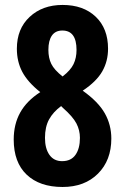

<svg xmlns="http://www.w3.org/2000/svg" viewBox="-20 -743 503 773"><path d="M231.9 -723.1Q315.4 -723.1 365.2 -675.8Q415 -628.4 415 -546.9Q415 -496.6 391.8 -455.8Q368.7 -415 313 -377.9Q375.5 -333.5 401.9 -286.9Q428.2 -240.2 428.2 -185.1Q428.2 -97.7 374.5 -43.9Q320.8 9.8 231.9 9.8Q139.6 9.8 87.4 -39.8Q35.2 -89.4 35.2 -181.2Q35.2 -242.7 61.3 -289.8Q87.4 -336.9 142.1 -372.1Q91.3 -412.6 69.6 -453.9Q47.9 -495.1 47.9 -546.9Q47.9 -627 99.4 -675Q150.9 -723.1 231.9 -723.1ZM161.1 -188Q161.1 -145 179 -119.6Q196.8 -94.2 230 -94.2Q266.1 -94.2 283.9 -119.6Q301.8 -145 301.8 -188Q301.8 -218.8 287.6 -246.1Q273.4 -273.4 232.9 -309.1L226.1 -315.9Q194.3 -292.5 177.7 -262.5Q161.1 -232.4 161.1 -188ZM231 -620.1Q203.1 -620.1 189 -599.9Q174.8 -579.6 174.8 -542Q174.8 -509.8 186.5 -485.8Q198.2 -461.9 231.9 -435.1Q264.2 -460 276.1 -484.9Q288.1 -509.8 288.1 -542Q288.1 -620.1 231 -620.1Z"/></svg>

Font: TypoPRO Open Sans Condensed
Style: Bold
Weight: 700
Width: 3
Foundry: Ascender Corporation
Version: Version 1.11